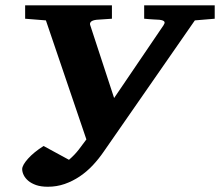

<svg xmlns="http://www.w3.org/2000/svg" viewBox="-20 -691 833 727"><path d="M717.8 -613.8 373 -117.2Q354 -89.4 331.1 -64.9Q308.1 -40.5 281.5 -22.7Q254.9 -4.9 224.9 5.6Q194.8 16.1 161.1 16.1Q135.3 16.1 116.9 9.8Q98.6 3.4 86.9 -6.6Q75.2 -16.6 69.6 -28.3Q64 -40 64 -50.8Q64 -58.1 69.8 -68.4Q75.7 -78.6 86.2 -90.3Q96.7 -102.1 111.6 -114.3Q126.5 -126.5 145 -138.2L241.2 -85.9Q262.7 -104.5 277.8 -124Q293 -143.6 307.1 -163.1L153.8 -613.8L75.2 -620.1V-670.9H403.8V-620.1L346.2 -616.2Q329.6 -614.3 324.2 -608.4Q318.8 -602.5 321.8 -595.2L412.1 -319.8L599.1 -595.2Q601.6 -599.1 602.8 -602.5Q604 -606 602.5 -608.6Q601.1 -611.3 596.4 -613.3Q591.8 -615.2 583 -616.2Q573.7 -616.2 564.5 -617.2Q556.2 -617.7 546.1 -618.4Q536.1 -619.1 525.9 -620.1V-670.9H793V-620.1Z"/></svg>

Font: Charis SIL Cyr
Style: Bold Italic
Weight: 700
Italic angle: -11°
Foundry: SIL International
Version: Version 5.000